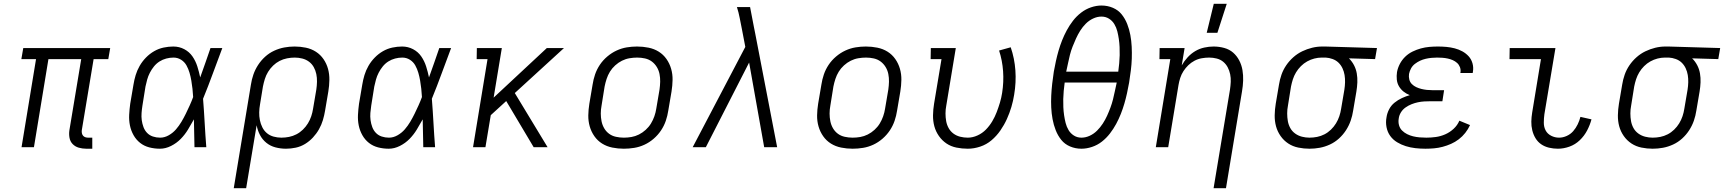

<svg xmlns="http://www.w3.org/2000/svg" viewBox="-20 -772 9042 1007"><path d="M432 8Q412 8 393 2.5Q374 -3 361 -16.5Q348 -30 344.5 -49.5Q341 -69 344 -89L406 -462H234L158 0H93L169 -462H92L102 -520H558L548 -462H471L409 -89Q408 -81 409.5 -73.5Q411 -66 415.5 -60.5Q420 -55 427 -52.5Q434 -50 442 -50H464V8Z M819 8Q790 8 763 1Q736 -6 715 -22.5Q694 -39 680.5 -63Q667 -87 661.5 -114Q656 -141 657.5 -170Q659 -199 663 -228L680 -328Q684 -353 691.5 -378Q699 -403 712.5 -426.5Q726 -450 745.5 -470Q765 -490 788.5 -503.5Q812 -517 838 -522.5Q864 -528 889 -528Q920 -528 946.5 -514Q973 -500 989.5 -476Q1006 -452 1015 -423.5Q1024 -395 1030 -366Q1044 -405 1057.5 -443.5Q1071 -482 1084 -520H1146Q1121 -454 1096.5 -387Q1072 -320 1045 -254Q1050 -191 1053.5 -127Q1057 -63 1062 0H1000Q999 -37 998.5 -73.5Q998 -110 997 -146Q982 -119 966 -92.5Q950 -66 928 -43.5Q906 -21 877 -6.5Q848 8 819 8ZM820 -50Q843 -50 865 -62.5Q887 -75 903 -93.5Q919 -112 931.5 -133Q944 -154 954.5 -175.5Q965 -197 975 -219Q985 -241 993 -263Q992 -285 989.5 -306.5Q987 -328 983.5 -349Q980 -370 974 -390.5Q968 -411 958 -429Q948 -447 930 -458.5Q912 -470 890 -470Q871 -470 852 -465Q833 -460 816.5 -449.5Q800 -439 787.5 -423.5Q775 -408 766 -390.5Q757 -373 752 -355Q747 -337 743 -318L727 -218Q724 -199 722.5 -179.5Q721 -160 723.5 -141.5Q726 -123 732.5 -105.5Q739 -88 751.5 -75Q764 -62 782 -56Q800 -50 820 -50Z M1206 215 1296 -328Q1300 -355 1309 -381Q1318 -407 1333.5 -431Q1349 -455 1370.5 -474.5Q1392 -494 1418 -506Q1444 -518 1471 -523Q1498 -528 1525 -528Q1555 -528 1584 -522Q1613 -516 1637 -500.5Q1661 -485 1677 -461.5Q1693 -438 1700.5 -410.5Q1708 -383 1707.5 -352.5Q1707 -322 1702 -292L1685 -192Q1681 -167 1673.5 -142Q1666 -117 1653 -94Q1640 -71 1621.5 -51Q1603 -31 1580 -17Q1557 -3 1531 2.5Q1505 8 1480 8Q1452 8 1425 1Q1398 -6 1377 -23Q1356 -40 1343.5 -64Q1331 -88 1326 -115L1271 215ZM1456 -50Q1476 -50 1496 -54Q1516 -58 1534.5 -67.5Q1553 -77 1568.5 -92Q1584 -107 1595 -125Q1606 -143 1612.5 -162.5Q1619 -182 1622 -202L1639 -302Q1642 -322 1642.5 -343Q1643 -364 1639 -383.5Q1635 -403 1625.5 -420Q1616 -437 1600.5 -448.5Q1585 -460 1565.5 -465Q1546 -470 1526 -470Q1506 -470 1485.5 -466Q1465 -462 1446.5 -452.5Q1428 -443 1412.5 -428Q1397 -413 1386 -395Q1375 -377 1369 -357.5Q1363 -338 1359 -318L1344 -226Q1340 -204 1339.5 -183Q1339 -162 1343 -142Q1347 -122 1356 -104Q1365 -86 1380 -73.5Q1395 -61 1415 -55.5Q1435 -50 1456 -50Z M2019 8Q1990 8 1963 1Q1936 -6 1915 -22.5Q1894 -39 1880.5 -63Q1867 -87 1861.5 -114Q1856 -141 1857.5 -170Q1859 -199 1863 -228L1880 -328Q1884 -353 1891.5 -378Q1899 -403 1912.5 -426.5Q1926 -450 1945.5 -470Q1965 -490 1988.5 -503.5Q2012 -517 2038 -522.5Q2064 -528 2089 -528Q2120 -528 2146.5 -514Q2173 -500 2189.5 -476Q2206 -452 2215 -423.5Q2224 -395 2230 -366Q2244 -405 2257.5 -443.5Q2271 -482 2284 -520H2346Q2321 -454 2296.5 -387Q2272 -320 2245 -254Q2250 -191 2253.5 -127Q2257 -63 2262 0H2200Q2199 -37 2198.5 -73.5Q2198 -110 2197 -146Q2182 -119 2166 -92.5Q2150 -66 2128 -43.5Q2106 -21 2077 -6.5Q2048 8 2019 8ZM2020 -50Q2043 -50 2065 -62.5Q2087 -75 2103 -93.5Q2119 -112 2131.5 -133Q2144 -154 2154.5 -175.5Q2165 -197 2175 -219Q2185 -241 2193 -263Q2192 -285 2189.5 -306.5Q2187 -328 2183.5 -349Q2180 -370 2174 -390.5Q2168 -411 2158 -429Q2148 -447 2130 -458.5Q2112 -470 2090 -470Q2071 -470 2052 -465Q2033 -460 2016.5 -449.5Q2000 -439 1987.5 -423.5Q1975 -408 1966 -390.5Q1957 -373 1952 -355Q1947 -337 1943 -318L1927 -218Q1924 -199 1922.5 -179.5Q1921 -160 1923.5 -141.5Q1926 -123 1932.5 -105.5Q1939 -88 1951.5 -75Q1964 -62 1982 -56Q2000 -50 2020 -50Z M2852 0H2779L2635 -242L2554 -168L2526 0H2461L2537 -462H2480L2481 -520H2612L2569 -260L2848 -520H2938L2680 -284Z M3252 8Q3221 8 3191.5 2Q3162 -4 3138 -19Q3114 -34 3097.5 -57.5Q3081 -81 3073 -109Q3065 -137 3065.5 -167Q3066 -197 3071 -228L3088 -328Q3092 -355 3101 -381.5Q3110 -408 3126 -432Q3142 -456 3165 -475.5Q3188 -495 3214 -507Q3240 -519 3267 -523.5Q3294 -528 3321 -528Q3352 -528 3381.5 -522Q3411 -516 3435 -501Q3459 -486 3475.5 -462.5Q3492 -439 3500 -411Q3508 -383 3507.5 -353Q3507 -323 3502 -292L3485 -192Q3481 -165 3472 -138.5Q3463 -112 3447 -88Q3431 -64 3408.5 -44.5Q3386 -25 3360 -13Q3334 -1 3306.5 3.5Q3279 8 3252 8ZM3252 -50Q3272 -50 3292 -53.5Q3312 -57 3331 -66.5Q3350 -76 3366.5 -91Q3383 -106 3394 -124Q3405 -142 3412 -162Q3419 -182 3422 -202L3439 -302Q3442 -323 3442.5 -343.5Q3443 -364 3439 -384Q3435 -404 3424.5 -421Q3414 -438 3398.5 -449.5Q3383 -461 3363 -465.5Q3343 -470 3322 -470Q3302 -470 3281.5 -466.5Q3261 -463 3242 -453.5Q3223 -444 3206.5 -429Q3190 -414 3179 -396Q3168 -378 3161.5 -358Q3155 -338 3151 -318L3135 -218Q3131 -197 3131 -176.5Q3131 -156 3135 -136Q3139 -116 3149 -99Q3159 -82 3174.5 -70.5Q3190 -59 3210.5 -54.5Q3231 -50 3252 -50Z M3613 0 3889 -526 3871 -620Q3865 -649 3859.5 -678Q3854 -707 3845 -735H3914L3934 -631L3941 -596L4056 0H3988L3909 -444L3682 0Z M4452 8Q4421 8 4391.5 2Q4362 -4 4338 -19Q4314 -34 4297.5 -57.5Q4281 -81 4273 -109Q4265 -137 4265.5 -167Q4266 -197 4271 -228L4288 -328Q4292 -355 4301 -381.5Q4310 -408 4326 -432Q4342 -456 4365 -475.5Q4388 -495 4414 -507Q4440 -519 4467 -523.5Q4494 -528 4521 -528Q4552 -528 4581.5 -522Q4611 -516 4635 -501Q4659 -486 4675.5 -462.5Q4692 -439 4700 -411Q4708 -383 4707.5 -353Q4707 -323 4702 -292L4685 -192Q4681 -165 4672 -138.5Q4663 -112 4647 -88Q4631 -64 4608.5 -44.5Q4586 -25 4560 -13Q4534 -1 4506.5 3.5Q4479 8 4452 8ZM4452 -50Q4472 -50 4492 -53.5Q4512 -57 4531 -66.5Q4550 -76 4566.5 -91Q4583 -106 4594 -124Q4605 -142 4612 -162Q4619 -182 4622 -202L4639 -302Q4642 -323 4642.5 -343.5Q4643 -364 4639 -384Q4635 -404 4624.5 -421Q4614 -438 4598.5 -449.5Q4583 -461 4563 -465.5Q4543 -470 4522 -470Q4502 -470 4481.5 -466.5Q4461 -463 4442 -453.5Q4423 -444 4406.5 -429Q4390 -414 4379 -396Q4368 -378 4361.5 -358Q4355 -338 4351 -318L4335 -218Q4331 -197 4331 -176.5Q4331 -156 4335 -136Q4339 -116 4349 -99Q4359 -82 4374.5 -70.5Q4390 -59 4410.5 -54.5Q4431 -50 4452 -50Z M5056 8Q5025 8 4996 2Q4967 -4 4944 -19.5Q4921 -35 4904.5 -58.5Q4888 -82 4880.5 -109.5Q4873 -137 4873.5 -167.5Q4874 -198 4879 -228L4918 -462H4861L4862 -520H4993L4943 -218Q4939 -198 4939 -177Q4939 -156 4942.5 -136.5Q4946 -117 4955.5 -100Q4965 -83 4980.5 -71.5Q4996 -60 5015.5 -55Q5035 -50 5056 -50Q5081 -50 5106.5 -61.5Q5132 -73 5151 -92.5Q5170 -112 5184 -135.5Q5198 -159 5207.5 -184Q5217 -209 5224.5 -234Q5232 -259 5236 -285Q5245 -342 5241 -398.5Q5237 -455 5220 -507L5281 -524Q5301 -466 5305.5 -403Q5310 -340 5299 -275Q5294 -243 5284.5 -211Q5275 -179 5261 -148Q5247 -117 5227 -88Q5207 -59 5180.5 -36.5Q5154 -14 5121 -3Q5088 8 5056 8Z M5652 8Q5620 8 5592 -4Q5564 -16 5546 -38.5Q5528 -61 5517 -89Q5506 -117 5500.5 -147Q5495 -177 5493.5 -208Q5492 -239 5493.5 -270Q5495 -301 5498.5 -332.5Q5502 -364 5507 -396Q5512 -424 5518 -451.5Q5524 -479 5532 -506.5Q5540 -534 5550.5 -560.5Q5561 -587 5575 -613Q5589 -639 5607.5 -663Q5626 -687 5650 -705.5Q5674 -724 5702 -733.5Q5730 -743 5757 -743Q5789 -743 5817 -731Q5845 -719 5863 -696.5Q5881 -674 5892 -646Q5903 -618 5908.5 -588Q5914 -558 5915.5 -527Q5917 -496 5916 -465Q5915 -434 5911 -402.5Q5907 -371 5902 -339Q5897 -311 5891 -283.5Q5885 -256 5877 -228.5Q5869 -201 5858.5 -174.5Q5848 -148 5834 -122Q5820 -96 5801.5 -72Q5783 -48 5759.5 -29.5Q5736 -11 5707.5 -1.5Q5679 8 5652 8ZM5845 -396Q5848 -418 5850 -439.5Q5852 -461 5852.5 -482.5Q5853 -504 5852 -525.5Q5851 -547 5848 -567.5Q5845 -588 5840 -608Q5835 -628 5824.5 -645.5Q5814 -663 5796.5 -674Q5779 -685 5757 -685Q5735 -685 5713.5 -675Q5692 -665 5675 -648Q5658 -631 5645.5 -611Q5633 -591 5623.5 -570Q5614 -549 5605.5 -527.5Q5597 -506 5591.5 -484Q5586 -462 5581.5 -440Q5577 -418 5572 -396ZM5652 -50Q5674 -50 5695.5 -60Q5717 -70 5734 -87Q5751 -104 5764 -124Q5777 -144 5786.5 -165Q5796 -186 5804 -207.5Q5812 -229 5817.5 -251Q5823 -273 5827.5 -295Q5832 -317 5837 -339H5564Q5561 -317 5559 -295.5Q5557 -274 5556.5 -252.5Q5556 -231 5557 -209.5Q5558 -188 5561 -167.5Q5564 -147 5569 -127Q5574 -107 5584.5 -89.5Q5595 -72 5612.5 -61Q5630 -50 5652 -50Z M6345 215 6431 -302Q6434 -322 6435 -342.5Q6436 -363 6432 -382.5Q6428 -402 6419 -419Q6410 -436 6395.5 -448Q6381 -460 6361.5 -465Q6342 -470 6322 -470Q6303 -470 6283 -466.5Q6263 -463 6245 -453.5Q6227 -444 6212.5 -430Q6198 -416 6187 -399Q6176 -382 6170 -363Q6164 -344 6161 -326L6107 0H6042L6118 -462H6061L6062 -520H6193L6178 -429Q6191 -452 6209 -471.5Q6227 -491 6249 -504Q6271 -517 6296 -522.5Q6321 -528 6345 -528Q6374 -528 6401 -520.5Q6428 -513 6447.5 -496Q6467 -479 6479.5 -455Q6492 -431 6496.5 -404Q6501 -377 6500 -349Q6499 -321 6494 -292L6410 215ZM6309 -600 6346 -752H6414L6365 -600Z M6848 8Q6818 8 6789 2Q6760 -4 6736.5 -19.5Q6713 -35 6696.5 -58.5Q6680 -82 6672.5 -109.5Q6665 -137 6665.5 -167.5Q6666 -198 6671 -228L6688 -328Q6692 -354 6701 -380Q6710 -406 6726 -429.5Q6742 -453 6763.5 -472Q6785 -491 6810 -503Q6835 -515 6861.5 -521.5Q6888 -528 6915 -528H6931L7202 -520L7192 -462L7055 -466Q7071 -450 7081.5 -430Q7092 -410 7096 -387Q7100 -364 7099 -340Q7098 -316 7094 -292L7077 -192Q7073 -165 7064 -139Q7055 -113 7039.5 -89Q7024 -65 7002.5 -45.5Q6981 -26 6955 -14Q6929 -2 6902 3Q6875 8 6848 8ZM6848 -50Q6868 -50 6888 -54Q6908 -58 6926.5 -67.5Q6945 -77 6960.5 -92Q6976 -107 6987 -125Q6998 -143 7004.5 -162.5Q7011 -182 7014 -202L7031 -302Q7034 -321 7034.5 -340.5Q7035 -360 7032 -378.5Q7029 -397 7021 -414Q7013 -431 7000 -443.5Q6987 -456 6969 -462.5Q6951 -469 6933 -470H6912Q6893 -470 6873.5 -465Q6854 -460 6836 -450Q6818 -440 6803 -425Q6788 -410 6777.5 -392.5Q6767 -375 6761 -356.5Q6755 -338 6751 -318L6735 -218Q6731 -198 6731 -177Q6731 -156 6734.5 -136.5Q6738 -117 6747.5 -100Q6757 -83 6773 -71.5Q6789 -60 6808.5 -55Q6828 -50 6848 -50Z M7456 8Q7429 8 7403 5Q7377 2 7353 -5.5Q7329 -13 7307.5 -26Q7286 -39 7271.5 -59Q7257 -79 7252 -105Q7247 -131 7252 -157Q7255 -178 7265.5 -198.5Q7276 -219 7294 -233.5Q7312 -248 7332.5 -257.5Q7353 -267 7374 -273Q7356 -280 7341.5 -291.5Q7327 -303 7317.5 -319Q7308 -335 7306 -354.5Q7304 -374 7307 -394Q7311 -416 7322 -437Q7333 -458 7350 -474.5Q7367 -491 7388.5 -501.5Q7410 -512 7432 -518Q7454 -524 7476.5 -526Q7499 -528 7521 -528Q7544 -528 7566 -526Q7588 -524 7609.5 -518.5Q7631 -513 7650 -502.5Q7669 -492 7683 -476.5Q7697 -461 7703 -439.5Q7709 -418 7705 -395L7704 -389H7639L7640 -393Q7642 -407 7637 -420Q7632 -433 7622 -442Q7612 -451 7599.5 -456.5Q7587 -462 7573 -465Q7559 -468 7545 -469Q7531 -470 7517 -470Q7502 -470 7487 -468.5Q7472 -467 7457 -463.5Q7442 -460 7428 -453.5Q7414 -447 7401 -437Q7388 -427 7380.5 -413Q7373 -399 7370 -384Q7368 -369 7371.5 -355Q7375 -341 7385 -331Q7395 -321 7408 -315Q7421 -309 7435 -305.5Q7449 -302 7463.5 -300.5Q7478 -299 7493 -299H7554L7545 -241H7484Q7467 -241 7450 -240Q7433 -239 7416.5 -235.5Q7400 -232 7383.5 -225.5Q7367 -219 7352 -208.5Q7337 -198 7327.5 -182.5Q7318 -167 7316 -150Q7313 -132 7317.5 -115.5Q7322 -99 7333.5 -87.5Q7345 -76 7360 -68.5Q7375 -61 7391.5 -57Q7408 -53 7426 -51.5Q7444 -50 7461 -50Q7486 -50 7511 -53.5Q7536 -57 7560 -67.5Q7584 -78 7604 -96.5Q7624 -115 7634 -139L7690 -116Q7680 -94 7665 -75Q7650 -56 7631 -41.5Q7612 -27 7590.5 -17.5Q7569 -8 7546.5 -2Q7524 4 7501 6Q7478 8 7456 8Z M8151 8Q8127 8 8104 2.5Q8081 -3 8063 -15.5Q8045 -28 8033.5 -47Q8022 -66 8016.5 -88.5Q8011 -111 8011.5 -134.5Q8012 -158 8016 -182L8062 -462H7897L7898 -520H8138L8080 -173Q8077 -151 8077 -128.5Q8077 -106 8086.5 -88Q8096 -70 8115.5 -60Q8135 -50 8157 -50Q8177 -50 8197 -59Q8217 -68 8231 -84Q8245 -100 8254.5 -119.5Q8264 -139 8269 -159L8327 -146Q8319 -116 8304 -87.5Q8289 -59 8265.5 -36.5Q8242 -14 8211.5 -3Q8181 8 8151 8Z M8648 8Q8618 8 8589 2Q8560 -4 8536.5 -19.5Q8513 -35 8496.5 -58.5Q8480 -82 8472.5 -109.5Q8465 -137 8465.5 -167.5Q8466 -198 8471 -228L8488 -328Q8492 -354 8501 -380Q8510 -406 8526 -429.5Q8542 -453 8563.5 -472Q8585 -491 8610 -503Q8635 -515 8661.5 -521.5Q8688 -528 8715 -528H8731L9002 -520L8992 -462L8855 -466Q8871 -450 8881.5 -430Q8892 -410 8896 -387Q8900 -364 8899 -340Q8898 -316 8894 -292L8877 -192Q8873 -165 8864 -139Q8855 -113 8839.5 -89Q8824 -65 8802.5 -45.5Q8781 -26 8755 -14Q8729 -2 8702 3Q8675 8 8648 8ZM8648 -50Q8668 -50 8688 -54Q8708 -58 8726.5 -67.5Q8745 -77 8760.5 -92Q8776 -107 8787 -125Q8798 -143 8804.5 -162.5Q8811 -182 8814 -202L8831 -302Q8834 -321 8834.5 -340.5Q8835 -360 8832 -378.5Q8829 -397 8821 -414Q8813 -431 8800 -443.5Q8787 -456 8769 -462.5Q8751 -469 8733 -470H8712Q8693 -470 8673.5 -465Q8654 -460 8636 -450Q8618 -440 8603 -425Q8588 -410 8577.5 -392.5Q8567 -375 8561 -356.5Q8555 -338 8551 -318L8535 -218Q8531 -198 8531 -177Q8531 -156 8534.5 -136.5Q8538 -117 8547.5 -100Q8557 -83 8573 -71.5Q8589 -60 8608.5 -55Q8628 -50 8648 -50Z"/></svg>

Font: Iosevka HT Light Extended
Style: Italic
Weight: 300
Width: 7
Italic angle: -9°
Monospace: yes
Designer: Belleve Invis
Foundry: Belleve Invis
Version: Version 32.3.0; ttfautohint (v1.8.4)